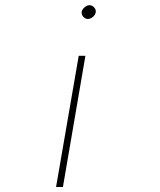

<svg xmlns="http://www.w3.org/2000/svg" viewBox="-20 -559 627 754"><path d="M289.1 -339.8H315.4L227.1 175.3H200.2ZM356 -510.7Q355 -505.9 352.1 -501Q349.1 -496.1 344.7 -492.4Q340.3 -488.8 335 -486.6Q329.6 -484.4 324.7 -484.4Q314.5 -484.9 306.9 -493.4Q299.3 -502 300.8 -512.7Q302.7 -522.5 312.3 -530.5Q321.8 -538.6 332 -538.6Q342.3 -538.1 349.9 -529.8Q357.4 -521.5 356 -510.7Z"/></svg>

Font: Roboto Mono Thin
Style: Italic
Weight: 250
Designer: Google
Version: Version 2.000985; 2015; ttfautohint (v1.3)